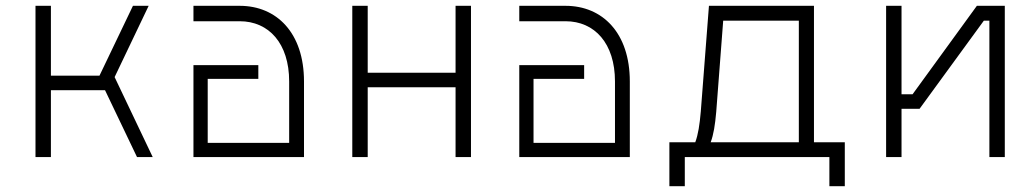

<svg xmlns="http://www.w3.org/2000/svg" viewBox="-20 -540 3560 660"><path d="M437 -520 322 -280H155V-520H102V0H155V-230H341L451 0H505L374 -275L491 -520Z M974 -260V-49H694V-269H868V-316H645V0H1025V-260C1025 -427 931 -520 804 -520H645V-467H804C904 -467 974 -391 974 -260Z M1599 0V-520H1546V-290H1244V-520H1191V0H1244V-240H1546V0Z M2094 -260V-49H1814V-269H1988V-316H1765V0H2145V-260C2145 -427 2051 -520 1924 -520H1765V-467H1924C2024 -467 2094 -391 2094 -260Z M2884 -51H2778V-520H2417L2389 -157C2385 -111 2380 -78 2370 -51H2281V100H2334V0H2831V100H2884ZM2423 -51C2433 -78 2438 -110 2442 -155L2466 -469H2726V-51Z M3141 -166 3362 -469H3381V0H3434V-520H3338L3117 -216H3079V-520H3026V0H3079V-166Z"/></svg>

Font: Grotesk 01 Extrafine
Style: Bold
Weight: 400
Designer: Frank Adebiaye, contributions by Jérémy Landes, Ariel Martín Pérez
Foundry: Velvetyne Type Foundry
Version: Version 3.000;Glyphs 3.1.2 (3150)